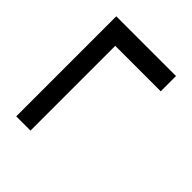

<svg xmlns="http://www.w3.org/2000/svg" viewBox="-48 -586 651 651"><g transform="rotate(-45 277.5 -260.0)"><path d="M444.3 -116.4V-334.5H37.8V-402.8H517.5V-116.4Z"/></g></svg>

Font: Noto Sans TC
Style: Regular
Weight: 100
Designer: Ryoko NISHIZUKA 西塚涼子 (kana, bopomofo & ideographs); Paul D. Hunt (Latin, Greek & Cyrillic); Sandoll Communications 산돌커뮤니
Foundry: Adobe
Version: Version 2.004;hotconv 1.0.118;makeotfexe 2.5.65603